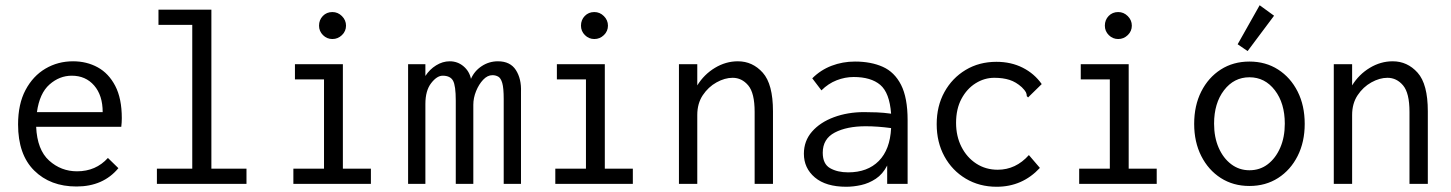

<svg xmlns="http://www.w3.org/2000/svg" viewBox="-20 -702 5540 733"><path d="M272 10Q172 10 110.5 -51Q49 -112 49 -227Q49 -305 77.5 -358.5Q106 -412 153.5 -440Q201 -468 259 -468Q311 -468 353 -445Q395 -422 420 -374Q445 -326 445 -251Q445 -243 444.5 -234.5Q444 -226 443 -218H118Q122 -130 167.5 -89Q213 -48 274 -48Q346 -48 392 -99L432 -60Q374 10 272 10ZM121 -274H372Q372 -338 339.5 -375.5Q307 -413 254 -413Q207 -413 169 -379.5Q131 -346 121 -274Z M579 0V-58H714V-607H585V-665H787V-58H921V0Z M1100 0V-58H1217V-399H1106V-457H1289V-58H1396V0ZM1249 -553Q1228 -553 1213 -568Q1198 -583 1198 -604Q1198 -626 1212.5 -641Q1227 -656 1249 -656Q1270 -656 1285.5 -640.5Q1301 -625 1301 -604Q1301 -583 1285.5 -568Q1270 -553 1249 -553Z M1538 0V-457H1604V-412Q1620 -437 1645 -452.5Q1670 -468 1697 -468Q1727 -468 1749.5 -449Q1772 -430 1778 -401Q1791 -431 1819 -449.5Q1847 -468 1881 -468Q1928 -468 1949.5 -434.5Q1971 -401 1969 -351V0H1903V-324Q1903 -366 1897.5 -385Q1892 -404 1882 -409.5Q1872 -415 1860 -415Q1841 -415 1824.5 -397.5Q1808 -380 1797.5 -354Q1787 -328 1787 -302V0H1720V-318Q1720 -375 1709.5 -394Q1699 -413 1670 -413Q1648 -413 1626 -384.5Q1604 -356 1604 -305V0Z M2100 0V-58H2217V-399H2106V-457H2289V-58H2396V0ZM2249 -553Q2228 -553 2213 -568Q2198 -583 2198 -604Q2198 -626 2212.5 -641Q2227 -656 2249 -656Q2270 -656 2285.5 -640.5Q2301 -625 2301 -604Q2301 -583 2285.5 -568Q2270 -553 2249 -553Z M2572 0V-457H2642V-376Q2668 -418 2709.5 -443Q2751 -468 2797 -468Q2853 -468 2892 -424.5Q2931 -381 2931 -277V0H2861V-275Q2861 -347 2836.5 -376Q2812 -405 2777 -405Q2747 -405 2715.5 -387.5Q2684 -370 2663 -338.5Q2642 -307 2642 -263V0Z M3211 11Q3133 11 3091 -24.5Q3049 -60 3049 -115Q3049 -164 3080 -199.5Q3111 -235 3163.5 -254.5Q3216 -274 3279 -274Q3302 -274 3327.5 -273Q3353 -272 3382 -268Q3376 -348 3340.5 -378Q3305 -408 3239 -408Q3206 -408 3174 -395.5Q3142 -383 3116 -357L3081 -403Q3113 -435 3155 -451Q3197 -467 3244 -467Q3305 -467 3350 -447Q3395 -427 3420 -378Q3445 -329 3445 -243V0H3367V-70Q3350 -37 3323.5 -19.5Q3297 -2 3267.5 4.5Q3238 11 3211 11ZM3121 -119Q3121 -76 3149 -60Q3177 -44 3218 -44Q3292 -44 3335 -87.5Q3378 -131 3382 -213Q3330 -220 3285 -220Q3213 -220 3167 -196Q3121 -172 3121 -119Z M3785 11Q3719 11 3667 -20Q3615 -51 3585.5 -105Q3556 -159 3556 -228Q3556 -297 3585.5 -350.5Q3615 -404 3666.5 -435Q3718 -466 3784 -466Q3840 -466 3884.5 -443.5Q3929 -421 3957 -381L3912 -337L3905 -330L3900 -335Q3900 -343 3896.5 -350Q3893 -357 3881 -369Q3859 -389 3834 -397Q3809 -405 3776 -405Q3738 -405 3704.5 -384Q3671 -363 3650.5 -324.5Q3630 -286 3630 -233Q3630 -182 3650.5 -141.5Q3671 -101 3707 -77.5Q3743 -54 3789 -54Q3858 -54 3908 -110L3950 -61Q3883 11 3785 11Z M4100 0V-58H4217V-399H4106V-457H4289V-58H4396V0ZM4249 -553Q4228 -553 4213 -568Q4198 -583 4198 -604Q4198 -626 4212.5 -641Q4227 -656 4249 -656Q4270 -656 4285.5 -640.5Q4301 -625 4301 -604Q4301 -583 4285.5 -568Q4270 -553 4249 -553Z M4750 8Q4688 8 4640.5 -22.5Q4593 -53 4566 -106.5Q4539 -160 4539 -229Q4539 -299 4566 -352.5Q4593 -406 4640.5 -436.5Q4688 -467 4750 -467Q4812 -467 4859.5 -436.5Q4907 -406 4934 -352.5Q4961 -299 4961 -229Q4961 -160 4934 -106.5Q4907 -53 4859.5 -22.5Q4812 8 4750 8ZM4750 -52Q4790 -52 4820 -75Q4850 -98 4867.5 -138Q4885 -178 4885 -230Q4885 -308 4847 -357.5Q4809 -407 4750 -407Q4691 -407 4653 -357.5Q4615 -308 4615 -230Q4615 -178 4632.5 -138Q4650 -98 4680.5 -75Q4711 -52 4750 -52ZM4743 -507 4705 -533 4789 -682 4844 -642Z M5072 0V-457H5142V-376Q5168 -418 5209.5 -443Q5251 -468 5297 -468Q5353 -468 5392 -424.5Q5431 -381 5431 -277V0H5361V-275Q5361 -347 5336.5 -376Q5312 -405 5277 -405Q5247 -405 5215.5 -387.5Q5184 -370 5163 -338.5Q5142 -307 5142 -263V0Z"/></svg>

Font: Inconsolata Nerd Font Mono
Style: Regular
Weight: 400
Monospace: yes
Designer: Raph Levien, Cyreal, Brenton Simpson
Foundry: Raph Levien, Cyreal, Google
Version: Version 3.000; ttfautohint (v1.8.3);Nerd Fonts 3.0.2